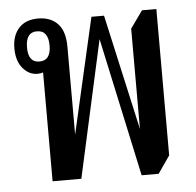

<svg xmlns="http://www.w3.org/2000/svg" viewBox="-45 -601 667 652"><g transform="rotate(-5 288.5 -274.5)"><path d="M412 6 310 -467 207 0H109V-371Q100 -368 90 -368Q61 -368 40 -393Q19 -418 19 -461Q19 -504 42 -529.5Q65 -555 108 -555Q150 -555 174.5 -529.5Q199 -504 199 -451V-151L289 -545H332L420 -151V-493L462 -552H511V-53L470 6ZM100 -409Q139 -409 139 -460Q139 -512 100 -512Q62 -512 62 -460Q62 -409 100 -409Z"/></g></svg>

Font: Noto Serif Thai ExtraCondensed Medium
Style: Regular
Weight: 500
Width: 2
Designer: Monotype Design Team
Foundry: Monotype Imaging Inc.
Version: Version 2.002; ttfautohint (v1.8.4.7-5d5b)